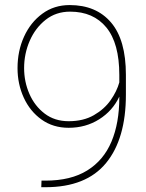

<svg xmlns="http://www.w3.org/2000/svg" viewBox="-20 -741 587 770"><path d="M146.5 -16.6H162.1Q264.2 -16.6 329.8 -57.4Q395.5 -98.1 427 -172.9Q458.5 -247.6 458.5 -350.6V-353.5Q431.6 -296.4 377.7 -262.5Q323.7 -228.5 255.4 -228.5Q192.9 -228.5 146.7 -261.5Q100.6 -294.4 75.4 -349.1Q50.3 -403.8 50.3 -467.8Q50.3 -536.6 76.4 -594Q102.5 -651.4 149.7 -686Q196.8 -720.7 259.3 -720.7Q365.7 -720.7 425.3 -650.9Q484.9 -581.1 484.9 -440.9V-361.3Q484.9 -184.1 405.3 -87.2Q325.7 9.8 162.1 9.8H145.5ZM76.7 -467.8Q76.7 -413.1 97.9 -364.5Q119.1 -315.9 159.2 -285.4Q199.2 -254.9 255.4 -254.9Q314.5 -254.9 356.4 -279.1Q398.4 -303.2 423.6 -339.1Q448.7 -375 458.5 -410.6V-440.4Q458.5 -567.4 406.5 -630.9Q354.5 -694.3 261.2 -694.3Q204.6 -694.3 163.1 -661.6Q121.6 -628.9 99.1 -577.1Q76.7 -525.4 76.7 -467.8Z"/></svg>

Font: Vazirmatn RD Thin
Style: Regular
Weight: 100
Designer: Saber Rastikerdar
Foundry: Saber Rastikerdar
Version: Version 32.102